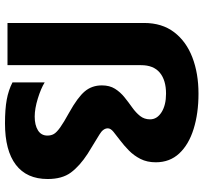

<svg xmlns="http://www.w3.org/2000/svg" viewBox="-43 -762 815 769"><g transform="rotate(90 364.5 -377.5)"><path d="M630 -594Q630 -559 616.5 -532.5Q603 -506 582.5 -486Q562 -466 542 -451Q522 -436 508 -424.5Q494 -413 494 -402Q494 -383 518.5 -368.5Q543 -354 596 -321Q645 -289 671 -254Q697 -219 697 -161Q697 -77 640 -33.5Q583 10 474 10Q417 10 379 3Q341 -4 310 -20V-149Q334 -134 374.5 -121.5Q415 -109 447 -109Q481 -109 502 -122Q523 -135 523 -160Q523 -175 516.5 -186Q510 -197 490.5 -211Q471 -225 431 -247Q370 -281 346 -309.5Q322 -338 322 -378Q322 -409 335.5 -430.5Q349 -452 369.5 -468.5Q390 -485 410.5 -499.5Q431 -514 444.5 -531Q458 -548 458 -571Q458 -599 429.5 -617Q401 -635 355 -635Q301 -635 271 -610Q241 -585 241 -535V0H72V-547Q72 -619 109 -667.5Q146 -716 210 -740.5Q274 -765 355 -765Q434 -765 496.5 -745.5Q559 -726 594.5 -688Q630 -650 630 -594Z"/></g></svg>

Font: Noto Sans Gurmukhi UI ExtraBold
Style: Regular
Weight: 800
Designer: Jelle Bosma - Monotype Design Team
Foundry: Monotype Imaging Inc.
Version: Version 2.004; ttfautohint (v1.8.4.7-5d5b)